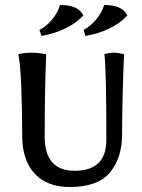

<svg xmlns="http://www.w3.org/2000/svg" viewBox="-20 -744 569 769"><path d="M69 -200Q69 -303 65 -400Q61 -497 53 -527Q79 -533 106 -533Q132 -533 165 -527Q159 -381 159 -197Q159 -60 279 -60Q406 -60 406 -184Q406 -467 398 -527Q417 -533 436 -533Q453 -533 477 -527Q474 -470 471.5 -374Q469 -278 469 -205Q469 -113 421 -54Q373 5 259 5Q169 5 119 -48.5Q69 -102 69 -200ZM138 -624Q167 -639 190 -667.5Q213 -696 220 -724Q257 -724 280 -714Q303 -704 314 -682Q255 -620 146 -600ZM315 -624Q344 -640 367 -668.5Q390 -697 397 -724Q434 -724 456.5 -714Q479 -704 490 -682Q431 -619 322 -600Z"/></svg>

Font: Mirza
Style: Regular
Weight: 400
Designer: Arabic design by Kourosh Beigpour, Latin design by Eduardo Tunni, engineering by Lasse Fister
Version: Version 1.0010g